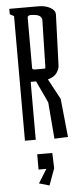

<svg xmlns="http://www.w3.org/2000/svg" viewBox="-63 -744 445 1027"><g transform="rotate(-5 159.5 -230.0)"><path d="M108 0H50V-669L28 -681V-710H184Q222 -710 247.5 -695.5Q273 -681 274 -661L264 -384Q264 -369 250.5 -347.5Q237 -326 201 -316L260 -206L281 0L208 3L192 -193L137 -311H108ZM134 -375H187Q193 -375 193 -381L199 -634Q199 -648 186.5 -657.5Q174 -667 134 -667Q122 -663 122 -655V-383Q122 -380 125.5 -377.5Q129 -375 134 -375ZM109 78H190L193 160L160 250L105 234L151 160H109Z"/></g></svg>

Font: Bahiana
Style: Regular
Weight: 400
Designer: Pablo Cosgaya & Dani Raskovsky
Foundry: Pablo Cosgaya & Dani Raskovsky
Version: Version 1.005